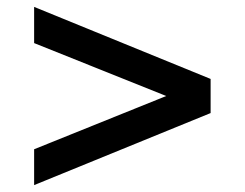

<svg xmlns="http://www.w3.org/2000/svg" viewBox="-20 -564 711 557"><path d="M79 -27V-131L471 -289V-282L79 -439V-544L591 -335V-236Z"/></svg>

Font: Nunito Sans 7pt SemiExpanded
Style: Bold
Weight: 700
Width: 6
Designer: Vernon Adams
Foundry: Vernon Adams
Version: Version 3.101;gftools[0.9.27]